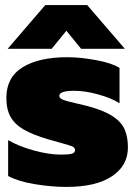

<svg xmlns="http://www.w3.org/2000/svg" viewBox="-20 -720 547 755"><path d="M158 -700H323L471 -528H299L241 -599L183 -528H10ZM12 -28V-169Q53 -145 112.5 -128.5Q172 -112 220 -112Q249 -112 262 -115.5Q275 -119 275 -130Q275 -140 262.5 -145Q250 -150 216 -159L170 -172Q109 -190 73.5 -210.5Q38 -231 21.5 -260.5Q5 -290 5 -335Q5 -416 69 -455.5Q133 -495 244 -495Q297 -495 358.5 -483.5Q420 -472 450 -453V-314Q419 -334 367 -348.5Q315 -363 272 -363Q213 -363 213 -343Q213 -334 227.5 -328Q242 -322 278 -314L320 -304Q385 -287 420 -265Q455 -243 469 -213.5Q483 -184 483 -140Q483 -69 420.5 -27Q358 15 241 15Q181 15 115.5 4Q50 -7 12 -28Z"/></svg>

Font: Prompt ExtraBold
Style: Regular
Weight: 800
Designer: Katatrad Team
Foundry: CadsonDemak
Version: Version 1.001